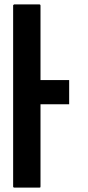

<svg xmlns="http://www.w3.org/2000/svg" viewBox="-20 -859 400 877"><path d="M295.9 -382.8Q252.9 -382.8 165 -382.8Q165 -257.8 165 -6.8Q165 -4.9 164.1 -2.9Q162.1 -2 160.2 -2Q122.1 -2 44.9 -2Q43 -2 42 -2.9Q40 -4.9 40 -6.8Q40 -110.4 40 -317.4Q40 -489.3 40 -834Q40 -835.9 42 -836.9Q43 -838.9 44.9 -838.9Q84 -838.9 160.2 -838.9Q162.1 -838.9 164.1 -836.9Q165 -835.9 165 -834Q165 -719.7 165 -493.2Q209 -493.2 295.9 -493.2Q295.9 -456.1 295.9 -382.8Z"/></svg>

Font: Typeface
Style: Regular
Weight: 400
Version: Version 1.0